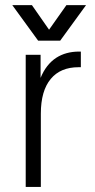

<svg xmlns="http://www.w3.org/2000/svg" viewBox="-20 -734 373 755"><path d="M81.1 1H140.6V-287.1Q140.6 -377 179.7 -423.8Q217.8 -469.7 289.1 -469.7H297.9V-531.2H291Q239.3 -531.2 201.2 -506.8Q161.1 -480.5 139.6 -427.7V-518.6H81.1ZM105.5 -713.9H28.3L129.9 -574.2H216.8L318.4 -713.9H241.2L172.9 -617.2Z"/></svg>

Font: Dotum
Style: Regular
Weight: 400
Version: Version 2.21